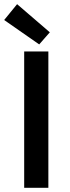

<svg xmlns="http://www.w3.org/2000/svg" viewBox="-33 -901 335 921"><path d="M83 0V-654H199V0ZM155 -688 -13 -805 49 -881 206 -746Z"/></svg>

Font: Giro Semibold
Style: Regular
Weight: 600
Designer: Paul D. Hunt
Foundry: Adobe Systems Incorporated
Version: Version 1.000;PS 1.0;hotconv 1.0.88;makeotf.lib2.5.647800